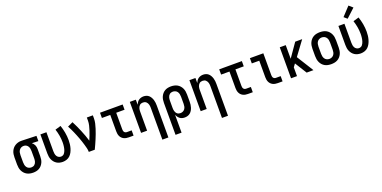

<svg xmlns="http://www.w3.org/2000/svg" viewBox="-13 -1790 6026 3027"><g transform="rotate(-20 3000.0 -276.5)"><path d="M249 8Q222 8 195 2.5Q168 -3 144.5 -16Q121 -29 102.5 -49.5Q84 -70 72.5 -94.5Q61 -119 56.5 -146Q52 -173 52 -200V-320Q52 -346 56 -372Q60 -398 70.5 -422Q81 -446 98 -466Q115 -486 137 -499.5Q159 -513 184.5 -520.5Q210 -528 236 -528Q239 -528 242.5 -528Q246 -528 250 -528L494 -520V-432L386 -436Q399 -426 409.5 -413Q420 -400 427 -385Q434 -370 437 -353.5Q440 -337 440 -320V-200Q440 -173 436 -146.5Q432 -120 421 -95.5Q410 -71 392.5 -50.5Q375 -30 352 -16.5Q329 -3 302.5 2.5Q276 8 249 8ZM249 -80Q263 -80 277 -84Q291 -88 302 -97Q313 -106 320.5 -118Q328 -130 332 -144Q336 -158 337.5 -172Q339 -186 339 -200V-320Q339 -340 335.5 -360.5Q332 -381 322 -398.5Q312 -416 294.5 -427.5Q277 -439 257 -440H250Q248 -440 246.5 -440Q245 -440 244 -440Q222 -440 203 -429Q184 -418 172.5 -400.5Q161 -383 157 -362Q153 -341 153 -320V-200Q153 -178 157.5 -156.5Q162 -135 174 -117Q186 -99 206.5 -89.5Q227 -80 249 -80Z M746 8Q720 8 694 2Q668 -4 645.5 -18Q623 -32 606 -52.5Q589 -73 578.5 -97Q568 -121 564 -147.5Q560 -174 560 -200V-520H661V-200Q661 -179 664.5 -158.5Q668 -138 678 -120Q688 -102 706.5 -91Q725 -80 745 -80Q761 -80 776 -86Q791 -92 801 -104Q811 -116 818 -130Q825 -144 830 -159Q835 -174 838 -189.5Q841 -205 843 -220.5Q845 -236 846 -252Q847 -268 847 -283Q847 -341 837 -398Q827 -455 809 -509L904 -537Q925 -476 936.5 -412Q948 -348 948 -284Q948 -250 944 -217Q940 -184 931 -152Q922 -120 906.5 -90Q891 -60 867.5 -37Q844 -14 811.5 -3Q779 8 746 8Z M1183 0Q1183 -32 1175 -64Q1167 -96 1158 -127Q1149 -158 1139 -188.5Q1129 -219 1117.5 -249.5Q1106 -280 1094 -310Q1082 -340 1069 -369.5Q1056 -399 1042 -428.5Q1028 -458 1012 -486L1101 -528Q1124 -485 1144.5 -440Q1165 -395 1184 -349.5Q1203 -304 1220 -257.5Q1237 -211 1251 -164Q1267 -201 1281.5 -238Q1296 -275 1308 -312.5Q1320 -350 1329.5 -389Q1339 -428 1339 -468V-520H1440V-468Q1440 -427 1430.5 -386Q1421 -345 1408.5 -306Q1396 -267 1381.5 -228Q1367 -189 1351 -151Q1335 -113 1318 -75Q1301 -37 1283 0Z M1854 0Q1834 0 1813 -3.5Q1792 -7 1773.5 -16Q1755 -25 1740 -40Q1725 -55 1716 -74Q1707 -93 1703.5 -113.5Q1700 -134 1700 -155V-432H1560V-520H1940V-432H1800V-155Q1800 -142 1802.5 -130Q1805 -118 1812 -108Q1819 -98 1830.5 -93Q1842 -88 1854 -88H1934V0Z M2339 215V-320Q2339 -334 2337.5 -348Q2336 -362 2332 -375.5Q2328 -389 2320.5 -401.5Q2313 -414 2302.5 -423Q2292 -432 2278 -436Q2264 -440 2250 -440Q2236 -440 2222 -436Q2208 -432 2197.5 -423Q2187 -414 2179.5 -401.5Q2172 -389 2168 -375.5Q2164 -362 2162.5 -348Q2161 -334 2161 -320V0H2060V-520H2161V-435Q2169 -455 2181 -473Q2193 -491 2210.5 -503.5Q2228 -516 2249 -522Q2270 -528 2291 -528Q2315 -528 2338.5 -520.5Q2362 -513 2379.5 -497Q2397 -481 2409 -459.5Q2421 -438 2428 -415Q2435 -392 2437.5 -368Q2440 -344 2440 -320V215Z M2560 215V-320Q2560 -347 2564 -373.5Q2568 -400 2579 -424.5Q2590 -449 2607.5 -469.5Q2625 -490 2648 -503.5Q2671 -517 2697.5 -522.5Q2724 -528 2751 -528Q2778 -528 2805 -522.5Q2832 -517 2855.5 -504Q2879 -491 2897.5 -470.5Q2916 -450 2927.5 -425.5Q2939 -401 2943.5 -374Q2948 -347 2948 -320V-200Q2948 -176 2945 -151.5Q2942 -127 2934.5 -103.5Q2927 -80 2914.5 -59Q2902 -38 2883 -22Q2864 -6 2840 1Q2816 8 2792 8Q2770 8 2749 2.5Q2728 -3 2711 -16Q2694 -29 2681.5 -47Q2669 -65 2661 -85V215ZM2751 -80Q2773 -80 2793 -89.5Q2813 -99 2825.5 -117Q2838 -135 2842.5 -156.5Q2847 -178 2847 -200V-320Q2847 -342 2842.5 -363.5Q2838 -385 2826 -403Q2814 -421 2793.5 -430.5Q2773 -440 2751 -440Q2737 -440 2723 -436Q2709 -432 2698 -423Q2687 -414 2679.5 -402Q2672 -390 2668 -376Q2664 -362 2662.5 -348Q2661 -334 2661 -320V-200Q2661 -186 2662.5 -172Q2664 -158 2668 -144.5Q2672 -131 2679.5 -118.5Q2687 -106 2698 -97Q2709 -88 2723 -84Q2737 -80 2751 -80Z M3339 215V-320Q3339 -334 3337.5 -348Q3336 -362 3332 -375.5Q3328 -389 3320.5 -401.5Q3313 -414 3302.5 -423Q3292 -432 3278 -436Q3264 -440 3250 -440Q3236 -440 3222 -436Q3208 -432 3197.5 -423Q3187 -414 3179.5 -401.5Q3172 -389 3168 -375.5Q3164 -362 3162.5 -348Q3161 -334 3161 -320V0H3060V-520H3161V-435Q3169 -455 3181 -473Q3193 -491 3210.5 -503.5Q3228 -516 3249 -522Q3270 -528 3291 -528Q3315 -528 3338.5 -520.5Q3362 -513 3379.5 -497Q3397 -481 3409 -459.5Q3421 -438 3428 -415Q3435 -392 3437.5 -368Q3440 -344 3440 -320V215Z M3854 0Q3834 0 3813 -3.5Q3792 -7 3773.5 -16Q3755 -25 3740 -40Q3725 -55 3716 -74Q3707 -93 3703.5 -113.5Q3700 -134 3700 -155V-432H3560V-520H3940V-432H3800V-155Q3800 -142 3802.5 -130Q3805 -118 3812 -108Q3819 -98 3830.5 -93Q3842 -88 3854 -88H3934V0Z M4354 0Q4334 0 4313 -3.5Q4292 -7 4273.5 -16Q4255 -25 4240 -40Q4225 -55 4216 -74Q4207 -93 4203.5 -113.5Q4200 -134 4200 -155V-432H4075V-520H4300V-155Q4300 -142 4302.5 -130Q4305 -118 4312 -108Q4319 -98 4330.5 -93Q4342 -88 4354 -88H4434V0Z M4576 0V-520H4676V-291L4835 -520H4952L4776 -282L4952 0H4838L4714 -199L4676 -147V0Z M5250 8Q5223 8 5196 3Q5169 -2 5145 -15Q5121 -28 5102.5 -48.5Q5084 -69 5072.5 -94Q5061 -119 5056.5 -146Q5052 -173 5052 -200V-320Q5052 -347 5056.5 -374Q5061 -401 5072.5 -426Q5084 -451 5102.5 -471.5Q5121 -492 5145 -505Q5169 -518 5196 -523Q5223 -528 5250 -528Q5277 -528 5304 -523Q5331 -518 5355 -505Q5379 -492 5397.5 -471.5Q5416 -451 5427.5 -426Q5439 -401 5443.5 -374Q5448 -347 5448 -320V-200Q5448 -173 5443.5 -146Q5439 -119 5427.5 -94Q5416 -69 5397.5 -48.5Q5379 -28 5355 -15Q5331 -2 5304 3Q5277 8 5250 8ZM5250 -80Q5272 -80 5292.5 -89.5Q5313 -99 5325.5 -117Q5338 -135 5342.5 -156.5Q5347 -178 5347 -200V-320Q5347 -342 5342.5 -363.5Q5338 -385 5325.5 -403Q5313 -421 5292.5 -430.5Q5272 -440 5250 -440Q5228 -440 5207.5 -430.5Q5187 -421 5174.5 -403Q5162 -385 5157.5 -363.5Q5153 -342 5153 -320V-200Q5153 -178 5157.5 -156.5Q5162 -135 5174.5 -117Q5187 -99 5207.5 -89.5Q5228 -80 5250 -80Z M5746 8Q5720 8 5694 2Q5668 -4 5645.5 -18Q5623 -32 5606 -52.5Q5589 -73 5578.5 -97Q5568 -121 5564 -147.5Q5560 -174 5560 -200V-520H5661V-200Q5661 -179 5664.5 -158.5Q5668 -138 5678 -120Q5688 -102 5706.5 -91Q5725 -80 5745 -80Q5761 -80 5776 -86Q5791 -92 5801 -104Q5811 -116 5818 -130Q5825 -144 5830 -159Q5835 -174 5838 -189.5Q5841 -205 5843 -220.5Q5845 -236 5846 -252Q5847 -268 5847 -283Q5847 -341 5837 -398Q5827 -455 5809 -509L5904 -537Q5925 -476 5936.5 -412Q5948 -348 5948 -284Q5948 -250 5944 -217Q5940 -184 5931 -152Q5922 -120 5906.5 -90Q5891 -60 5867.5 -37Q5844 -14 5811.5 -3Q5779 8 5746 8ZM5736 -577 5683 -623 5818 -768 5882 -712Z"/></g></svg>

Font: Iosevka SS04 Semibold
Style: Regular
Weight: 600
Monospace: yes
Designer: Belleve Invis
Foundry: Belleve Invis
Version: Version 19.0.0; ttfautohint (v1.8.4)